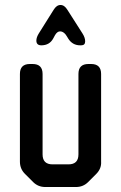

<svg xmlns="http://www.w3.org/2000/svg" viewBox="-20 -742 486 771"><path d="M113 -11Q133 9 162 9H285Q314 9 334 -11L366 -43Q388 -65 386 -93V-445Q386 -485 346 -485H335Q295 -485 295 -445V-122Q295 -82 255 -82H191Q151 -82 151 -122V-445Q151 -485 111 -485H100Q60 -485 60 -445V-93Q60 -64 80 -44ZM126 -579Q126 -560 146 -560Q179 -560 194 -588L201 -601Q210 -616 221 -616Q238 -616 251 -592L254 -587Q271 -560 302 -560H306Q322 -560 322 -576Q322 -591 311 -608L251 -702Q239 -722 223 -722Q207 -722 195 -702L136 -608Q126 -592 126 -579Z"/></svg>

Font: WD-XL Lubrifont TC
Style: Regular
Weight: 400
Designer: [WD-XL Lubrifont] Copyright 2020-2022 (c) NightFurySL2001, Skr-ZERO; [ZCOOL QingKe HuangYou] Copyright 2018-2022 (c) The
Version: Version 2.001;hotconv 1.1.1;makeotfexe 2.6.0